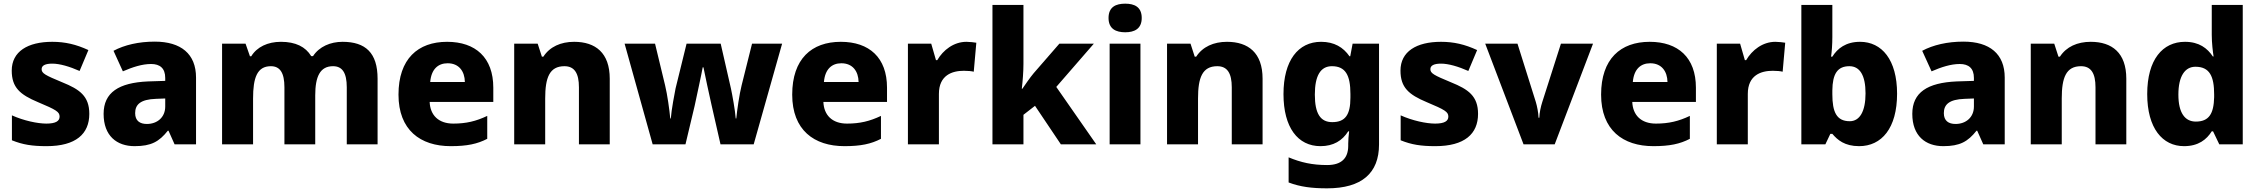

<svg xmlns="http://www.w3.org/2000/svg" viewBox="-20 -787 12323 1047"><path d="M467 -166C467 -263 414 -300 320 -338C226 -377 207 -387 207 -410C207 -430 227 -440 265 -440C306 -440 360 -424 414 -400L462 -514C395 -545 335 -559 265 -559C131 -559 44 -506 44 -402C44 -310 89 -271 187 -230C287 -188 305 -177 305 -151C305 -127 284 -113 233 -113C185 -113 109 -129 45 -158V-22C104 2 156 10 234 10C394 10 467 -57 467 -166Z M824 -560C736 -560 659 -542 599 -510L650 -398C703 -421 755 -438 804 -438C852 -438 881 -415 881 -362V-346L787 -343C628 -336 545 -283 545 -166C545 -46 617 10 714 10C805 10 848 -15 895 -74H899L932 0H1049V-364C1049 -493 967 -560 824 -560ZM830 -248 881 -250V-206C881 -147 837 -111 781 -111C743 -111 717 -128 717 -170C717 -217 746 -245 830 -248Z M1848 -559C1782 -559 1721 -533 1687 -481H1677C1646 -532 1592 -559 1512 -559C1440 -559 1381 -531 1350 -480H1343L1319 -549H1191V0H1360V-250C1360 -363 1382 -426 1457 -426C1507 -426 1531 -390 1531 -311V0H1699V-267C1699 -369 1725 -426 1796 -426C1846 -426 1871 -391 1871 -311V0H2039V-358C2039 -499 1973 -559 1848 -559Z M2418 -559C2259 -559 2153 -466 2153 -271C2153 -78 2272 10 2438 10C2527 10 2583 -2 2637 -30V-155C2576 -126 2522 -113 2452 -113C2371 -113 2326 -159 2323 -231H2670V-309C2670 -473 2573 -559 2418 -559ZM2421 -442C2483 -442 2514 -398 2515 -340H2326C2332 -410 2369 -442 2421 -442Z M3111 -559C3038 -559 2978 -532 2943 -478H2935L2912 -549H2784V0H2953V-250C2953 -363 2976 -426 3058 -426C3113 -426 3137 -387 3137 -311V0H3305V-358C3305 -499 3227 -559 3111 -559Z M3860 -215 3909 0H4090L4245 -549H4081L4024 -321C4012 -274 3999 -183 3995 -141H3992C3989 -185 3973 -271 3966 -304L3910 -549H3724L3664 -305C3660 -286 3641 -186 3638 -141H3635C3631 -186 3619 -272 3607 -321L3552 -549H3386L3539 0H3718L3768 -210C3779 -262 3806 -385 3812 -420H3816C3823 -385 3849 -262 3860 -215Z M4565 -559C4406 -559 4300 -466 4300 -271C4300 -78 4419 10 4585 10C4674 10 4730 -2 4784 -30V-155C4723 -126 4669 -113 4599 -113C4518 -113 4473 -159 4470 -231H4817V-309C4817 -473 4720 -559 4565 -559ZM4568 -442C4630 -442 4661 -398 4662 -340H4473C4479 -410 4516 -442 4568 -442Z M5250 -559C5181 -559 5123 -514 5091 -459H5084L5058 -549H4931V0H5100V-275C5100 -377 5172 -401 5236 -401C5259 -401 5278 -399 5290 -396L5304 -554C5292 -556 5268 -559 5250 -559Z M5561 -439V-760H5392V0H5561V-161L5624 -210L5765 0H5958L5740 -313L5945 -549H5757L5617 -388C5596 -363 5573 -329 5555 -303H5552C5557 -346 5561 -396 5561 -439Z M6116 -767C6066 -767 6025 -750 6025 -689C6025 -629 6066 -611 6116 -611C6165 -611 6206 -629 6206 -689C6206 -750 6165 -767 6116 -767ZM6199 -549H6031V0H6199Z M6671 -559C6598 -559 6538 -532 6503 -478H6495L6472 -549H6344V0H6513V-250C6513 -363 6536 -426 6618 -426C6673 -426 6697 -387 6697 -311V0H6865V-358C6865 -499 6787 -559 6671 -559Z M7184 -559C7059 -559 6979 -457 6979 -274C6979 -92 7057 10 7181 10C7251 10 7300 -20 7332 -71H7337C7334 -48 7332 -22 7332 -3V8C7332 77 7294 113 7217 113C7136 113 7074 99 7007 71V208C7070 232 7134 240 7217 240C7406 240 7500 157 7500 1V-549H7356L7343 -480H7339C7305 -529 7256 -559 7184 -559ZM7243 -426C7317 -426 7344 -377 7344 -275V-254C7344 -160 7315 -121 7245 -121C7180 -121 7150 -168 7150 -271C7150 -374 7181 -426 7243 -426Z M8040 -166C8040 -263 7987 -300 7893 -338C7799 -377 7780 -387 7780 -410C7780 -430 7800 -440 7838 -440C7879 -440 7933 -424 7987 -400L8035 -514C7968 -545 7908 -559 7838 -559C7704 -559 7617 -506 7617 -402C7617 -310 7662 -271 7760 -230C7860 -188 7878 -177 7878 -151C7878 -127 7857 -113 7806 -113C7758 -113 7682 -129 7618 -158V-22C7677 2 7729 10 7807 10C7967 10 8040 -57 8040 -166Z M8288 0H8458L8667 -549H8492L8390 -230C8382 -205 8375 -173 8374 -145H8370C8369 -172 8362 -208 8355 -231L8255 -549H8079Z M8976 -559C8817 -559 8711 -466 8711 -271C8711 -78 8830 10 8996 10C9085 10 9141 -2 9195 -30V-155C9134 -126 9080 -113 9010 -113C8929 -113 8884 -159 8881 -231H9228V-309C9228 -473 9131 -559 8976 -559ZM8979 -442C9041 -442 9072 -398 9073 -340H8884C8890 -410 8927 -442 8979 -442Z M9661 -559C9592 -559 9534 -514 9502 -459H9495L9469 -549H9342V0H9511V-275C9511 -377 9583 -401 9647 -401C9670 -401 9689 -399 9701 -396L9715 -554C9703 -556 9679 -559 9661 -559Z M9972 -585V-760H9803V0H9934L9961 -57H9972C10000 -24 10039 10 10118 10C10241 10 10325 -88 10325 -276C10325 -461 10242 -559 10123 -559C10046 -559 10000 -523 9972 -478H9965C9969 -504 9972 -545 9972 -585ZM10065 -426C10122 -426 10153 -376 10153 -278C10153 -179 10121 -126 10067 -126C9995 -126 9972 -176 9972 -273V-294C9973 -383 9999 -426 10065 -426Z M10687 -560C10599 -560 10522 -542 10462 -510L10513 -398C10566 -421 10618 -438 10667 -438C10715 -438 10744 -415 10744 -362V-346L10650 -343C10491 -336 10408 -283 10408 -166C10408 -46 10480 10 10577 10C10668 10 10711 -15 10758 -74H10762L10795 0H10912V-364C10912 -493 10830 -560 10687 -560ZM10693 -248 10744 -250V-206C10744 -147 10700 -111 10644 -111C10606 -111 10580 -128 10580 -170C10580 -217 10609 -245 10693 -248Z M11381 -559C11308 -559 11248 -532 11213 -478H11205L11182 -549H11054V0H11223V-250C11223 -363 11246 -426 11328 -426C11383 -426 11407 -387 11407 -311V0H11575V-358C11575 -499 11497 -559 11381 -559Z M11890 10C11968 10 12013 -26 12041 -71H12048L12082 0H12210V-760H12041V-597C12041 -553 12047 -503 12051 -479H12047C12017 -524 11972 -559 11895 -559C11773 -559 11689 -462 11689 -274C11689 -88 11772 10 11890 10ZM11954 -124C11895 -124 11859 -171 11859 -271C11859 -372 11895 -423 11952 -423C12030 -423 12054 -370 12054 -272V-257C12052 -167 12026 -124 11954 -124Z"/></svg>

Font: Noto Sans Telugu ExtraBold
Style: Regular
Weight: 800
Designer: Jelle Bosma - Monotype Design Team
Foundry: Monotype Imaging Inc.
Version: Version 2.005